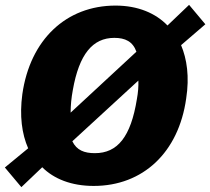

<svg xmlns="http://www.w3.org/2000/svg" viewBox="-24 -756 866 791"><path d="M64 15 150 -67C198 -19 270 10 362 10C565 10 712 -128 743 -350C757 -440 746 -513 722 -570L822 -656L755 -736L666 -651C618 -701 545 -733 452 -733C249 -733 100 -593 68 -368C56 -279 66 -204 92 -145L-4 -66ZM267 -292C267 -322 270 -353 276 -385C302 -533 358 -600 447 -600C492 -600 523 -585 538 -543ZM367 -125C323 -125 292 -137 274 -174L546 -424C547 -401 545 -375 540 -348C515 -192 460 -125 367 -125Z"/></svg>

Font: United Sans ExtraBold
Style: Italic
Weight: 800
Italic angle: -8°
Designer: Pablo Impallari, Rodrigo Fuenzalida (Modified by Dan O. Williams)
Version: Version 1.000;PS 001.000;hotconv 1.0.88;makeotf.lib2.5.64775